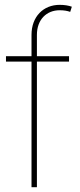

<svg xmlns="http://www.w3.org/2000/svg" viewBox="-20 -780 334 800"><path d="M111.3 -634.8V-545.9H4.9V-523.4H111.3V0H133.8V-523.4H267.6V-545.9H133.8V-634.8C133.8 -698.7 174.3 -737.3 228.5 -737.3C246.1 -737.3 260.7 -734.9 272.5 -730.5L279.3 -752C266.1 -756.8 249.5 -759.8 228.5 -759.8C161.1 -759.8 111.3 -711.4 111.3 -634.8Z"/></svg>

Font: Raveo Thin
Style: Regular
Weight: 100
Designer: Jakub Foglar, Rasmus Andersson (Inter)
Foundry: Jakubfoglar.com
Version: Version 1.100;Glyphs 3.2.3 (3260)